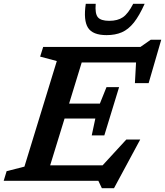

<svg xmlns="http://www.w3.org/2000/svg" viewBox="-42 -955 872 1014"><path d="M496 39 477.5 0H-22.5L-7 -51L87 -75L258 -632.5L170 -656L186 -707H699.5L754 -745H809.5L743 -516H670.5L676.5 -625H389.5L323 -408H485.5L520.5 -495H587L509 -240H442.5L461.5 -329H299L223 -82H500L625 -218H698.5L560 39ZM535 -845Q579.5 -845 607.2 -864Q635 -883 661.5 -935H722Q693.5 -871.5 664.8 -835.5Q636 -799.5 601.5 -784.5Q567 -769.5 521 -769.5Q447.5 -769.5 422.8 -808.5Q398 -847.5 411 -935H463.5Q459 -883 474.8 -864Q490.5 -845 535 -845Z"/></svg>

Font: Newsreader 6pt Medium
Style: Italic
Weight: 500
Italic angle: -17°
Designer: Hugues Gentile
Foundry: Production Type
Version: Version 1.003; ttfautohint (v1.8.3)